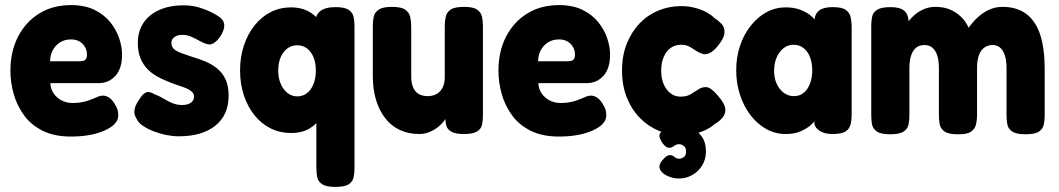

<svg xmlns="http://www.w3.org/2000/svg" viewBox="-20 -519 4164 755"><path d="M260 18Q194 18 148.5 -4.5Q103 -27 75 -65Q47 -103 34 -149Q21 -195 21 -241Q21 -316 50.5 -374Q80 -432 133.5 -465.5Q187 -499 260 -499Q313 -499 351 -480.5Q389 -462 413 -432.5Q437 -403 448.5 -369Q460 -335 460 -304Q460 -250 434 -221Q408 -192 367 -192H178Q179 -169 191 -151.5Q203 -134 222.5 -124Q242 -114 266 -114Q286 -114 301.5 -117Q317 -120 328.5 -124Q340 -128 350 -132.5Q360 -137 368 -140Q376 -143 384 -143Q399 -143 411.5 -133.5Q424 -124 434 -105Q441 -94 443 -84.5Q445 -75 445 -65Q445 -41 420.5 -22.5Q396 -4 354.5 7Q313 18 260 18ZM177 -278H292Q308 -278 315 -283.5Q322 -289 322 -304Q322 -321 314 -334.5Q306 -348 292.5 -356Q279 -364 259 -364Q234 -364 215.5 -352Q197 -340 187 -320.5Q177 -301 177 -278Z M683 17Q660 17 634.5 12Q609 7 584.5 -2.5Q560 -12 541.5 -24.5Q523 -37 516 -54Q509 -65 508.5 -77Q508 -89 513 -102Q518 -115 529 -130Q541 -150 554.5 -155.5Q568 -161 588 -148Q600 -144 613 -137Q626 -130 639 -122.5Q652 -115 666 -110.5Q680 -106 695 -106Q718 -106 730.5 -115Q743 -124 743 -139Q743 -148 737.5 -155Q732 -162 721.5 -167.5Q711 -173 698 -177.5Q685 -182 670 -187Q655 -192 639 -199Q616 -208 595 -220Q574 -232 557.5 -250Q541 -268 531.5 -292Q522 -316 522 -351Q522 -395 543.5 -428Q565 -461 605.5 -479.5Q646 -498 702 -498Q717 -498 733 -496Q749 -494 765 -489Q781 -484 797.5 -477Q814 -470 829 -461Q859 -445 861.5 -423.5Q864 -402 845 -374Q833 -357 820.5 -349.5Q808 -342 797 -345Q783 -348 767 -357Q751 -366 733.5 -374Q716 -382 697 -382Q684 -382 674.5 -378Q665 -374 659.5 -367Q654 -360 654 -350Q654 -338 660.5 -330Q667 -322 678.5 -316.5Q690 -311 705 -306Q720 -301 737 -295Q762 -288 787 -277.5Q812 -267 833 -250.5Q854 -234 866.5 -208Q879 -182 879 -143Q879 -67 827 -25Q775 17 683 17Z M1124 4Q1081 4 1044.5 -14Q1008 -32 981 -65.5Q954 -99 939 -144Q924 -189 924 -242Q924 -295 939 -340Q954 -385 981 -419Q1008 -453 1044.5 -471.5Q1081 -490 1124 -490Q1167 -490 1198 -471.5Q1229 -453 1247.5 -419.5Q1266 -386 1275 -341Q1284 -296 1284 -243Q1285 -191 1276.5 -146Q1268 -101 1249 -67.5Q1230 -34 1199.5 -15Q1169 4 1124 4ZM1149 -140Q1171 -140 1187.5 -153Q1204 -166 1213 -189Q1222 -212 1222 -241Q1222 -271 1213 -293.5Q1204 -316 1187.5 -328.5Q1171 -341 1148 -341Q1127 -341 1110 -328.5Q1093 -316 1083.5 -293.5Q1074 -271 1074 -241Q1074 -212 1084 -189Q1094 -166 1111 -153Q1128 -140 1149 -140ZM1299 216Q1263 216 1247 205.5Q1231 195 1227.5 178Q1224 161 1224 141V-455Q1230 -468 1239.5 -475.5Q1249 -483 1264 -487Q1279 -491 1299 -491Q1336 -491 1351.5 -480Q1367 -469 1370.5 -452.5Q1374 -436 1374 -416V141Q1374 161 1370.5 178Q1367 195 1351.5 205.5Q1336 216 1299 216Z M1629 8Q1586 8 1552 -8Q1518 -24 1494.5 -54.5Q1471 -85 1458.5 -126.5Q1446 -168 1446 -220V-416Q1446 -436 1449.5 -453Q1453 -470 1469 -481Q1485 -492 1521 -492Q1558 -492 1573.5 -481Q1589 -470 1593 -452.5Q1597 -435 1597 -415V-220Q1597 -194 1604 -176.5Q1611 -159 1625.5 -150Q1640 -141 1661 -141Q1683 -141 1698 -150Q1713 -159 1721 -176Q1729 -193 1729 -215V-417Q1729 -437 1733 -454Q1737 -471 1752.5 -481.5Q1768 -492 1805 -492Q1841 -492 1856.5 -481Q1872 -470 1875.5 -452.5Q1879 -435 1879 -416V-64Q1879 -45 1875.5 -28.5Q1872 -12 1856 -2Q1840 8 1804 8Q1775 8 1759.5 1Q1744 -6 1738.5 -17Q1733 -28 1732.5 -38Q1732 -48 1731 -54L1738 -67Q1737 -59 1728.5 -46.5Q1720 -34 1705 -21.5Q1690 -9 1670.5 -0.5Q1651 8 1629 8Z M2179 18Q2113 18 2067.5 -4.5Q2022 -27 1994 -65Q1966 -103 1953 -149Q1940 -195 1940 -241Q1940 -316 1969.5 -374Q1999 -432 2052.5 -465.5Q2106 -499 2179 -499Q2232 -499 2270 -480.5Q2308 -462 2332 -432.5Q2356 -403 2367.5 -369Q2379 -335 2379 -304Q2379 -250 2353 -221Q2327 -192 2286 -192H2097Q2098 -169 2110 -151.5Q2122 -134 2141.5 -124Q2161 -114 2185 -114Q2205 -114 2220.5 -117Q2236 -120 2247.5 -124Q2259 -128 2269 -132.5Q2279 -137 2287 -140Q2295 -143 2303 -143Q2318 -143 2330.5 -133.5Q2343 -124 2353 -105Q2360 -94 2362 -84.5Q2364 -75 2364 -65Q2364 -41 2339.5 -22.5Q2315 -4 2273.5 7Q2232 18 2179 18ZM2096 -278H2211Q2227 -278 2234 -283.5Q2241 -289 2241 -304Q2241 -321 2233 -334.5Q2225 -348 2211.5 -356Q2198 -364 2178 -364Q2153 -364 2134.5 -352Q2116 -340 2106 -320.5Q2096 -301 2096 -278Z M2660 13Q2613 13 2571 -4.5Q2529 -22 2496.5 -55Q2464 -88 2445 -135Q2426 -182 2426 -242Q2426 -301 2445 -348Q2464 -395 2496 -428Q2528 -461 2570 -478Q2612 -495 2658 -495Q2689 -495 2715.5 -487.5Q2742 -480 2760.5 -469.5Q2779 -459 2787 -450Q2804 -439 2817 -425.5Q2830 -412 2829 -390Q2828 -379 2822.5 -368Q2817 -357 2807 -344Q2777 -303 2747 -306Q2733 -310 2722.5 -316Q2712 -322 2703.5 -328Q2695 -334 2684.5 -338.5Q2674 -343 2658 -343Q2634 -343 2616.5 -330Q2599 -317 2589.5 -294Q2580 -271 2580 -241Q2580 -211 2589.5 -188.5Q2599 -166 2616 -152.5Q2633 -139 2656 -139Q2667 -139 2676.5 -141Q2686 -143 2693.5 -147Q2701 -151 2706 -155Q2717 -161 2727 -168Q2737 -175 2749 -176Q2763 -179 2778 -167.5Q2793 -156 2811 -133Q2828 -112 2831.5 -94.5Q2835 -77 2824.5 -61Q2814 -45 2787 -29Q2780 -21 2761 -11Q2742 -1 2716 6Q2690 13 2660 13ZM2650 183Q2624 183 2600 170.5Q2576 158 2573 138Q2573 125 2583 113Q2593 101 2600 96Q2607 91 2614 91Q2625 91 2632 98Q2639 105 2652 105Q2660 105 2669 98.5Q2678 92 2678 77Q2678 62 2669 55Q2660 48 2651 48Q2639 48 2630.5 55Q2622 62 2612 62Q2602 62 2594.5 54.5Q2587 47 2582 39Q2578 32 2575.5 26Q2573 20 2573 15Q2573 4 2586 -6Q2599 -16 2617 -22.5Q2635 -29 2651 -29Q2675 -29 2699 -17Q2723 -5 2739.5 18Q2756 41 2756 76Q2756 107 2741.5 131Q2727 155 2702.5 169Q2678 183 2650 183Z M3253 8Q3221 8 3201.5 -5.5Q3182 -19 3182 -39L3189 -50Q3183 -40 3167.5 -26.5Q3152 -13 3128 -2.5Q3104 8 3070 8Q3028 8 2992.5 -12Q2957 -32 2930.5 -67Q2904 -102 2889.5 -147Q2875 -192 2875 -243Q2875 -293 2889.5 -337.5Q2904 -382 2931 -416.5Q2958 -451 2993 -470.5Q3028 -490 3070 -490Q3101 -490 3124.5 -481.5Q3148 -473 3164.5 -460.5Q3181 -448 3188 -435L3183 -443Q3185 -466 3202 -478.5Q3219 -491 3254 -491Q3291 -491 3306 -480Q3321 -469 3325 -451.5Q3329 -434 3329 -414V-68Q3329 -48 3325 -30.5Q3321 -13 3305.5 -2.5Q3290 8 3253 8ZM3102 -141Q3125 -141 3141 -154.5Q3157 -168 3165.5 -191Q3174 -214 3174 -242Q3174 -271 3165.5 -293.5Q3157 -316 3140.5 -329.5Q3124 -343 3100 -343Q3078 -343 3061 -329.5Q3044 -316 3034 -293Q3024 -270 3024 -241Q3024 -212 3034 -190Q3044 -168 3061.5 -154.5Q3079 -141 3102 -141Z M3480 9Q3444 9 3428 -2Q3412 -13 3409 -30Q3406 -47 3406 -67V-417Q3406 -437 3409.5 -453.5Q3413 -470 3429 -480.5Q3445 -491 3482 -491Q3519 -491 3536 -476.5Q3553 -462 3553 -429L3543 -419Q3546 -427 3555 -438.5Q3564 -450 3579 -462.5Q3594 -475 3614 -483.5Q3634 -492 3659 -492Q3688 -492 3712 -483Q3736 -474 3756 -456Q3776 -438 3789 -410Q3806 -434 3826.5 -452.5Q3847 -471 3871 -481.5Q3895 -492 3922 -492Q3979 -492 4016 -464Q4053 -436 4070.5 -382Q4088 -328 4088 -249V-66Q4088 -47 4084.5 -29.5Q4081 -12 4065.5 -1.5Q4050 9 4012 9Q3976 9 3960 -2Q3944 -13 3941 -30.5Q3938 -48 3938 -67V-250Q3938 -281 3931.5 -301Q3925 -321 3913 -331.5Q3901 -342 3883 -342Q3864 -342 3850 -331.5Q3836 -321 3829 -301Q3822 -281 3822 -250V-66Q3822 -47 3818 -29.5Q3814 -12 3798 -1Q3782 10 3745 9Q3709 9 3693.5 -2.5Q3678 -14 3675 -31Q3672 -48 3672 -67V-250Q3672 -281 3665.5 -301Q3659 -321 3646.5 -331.5Q3634 -342 3616 -342Q3595 -342 3582 -331Q3569 -320 3562.5 -300Q3556 -280 3556 -250V-66Q3556 -46 3552.5 -29Q3549 -12 3533 -1.5Q3517 9 3480 9Z"/></svg>

Font: Fredoka SemiCondensed SemiBold
Style: Regular
Weight: 600
Width: 4
Designer: Ben Nathan
Foundry: Milena B. Brandão, Ben Nathan
Version: Version 2.001